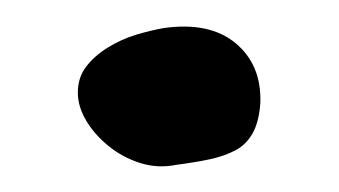

<svg xmlns="http://www.w3.org/2000/svg" viewBox="-20 -129 261 148"><path d="M106.4 -107.4Q141.6 -112.3 161.6 -95.7Q181.6 -79.1 180.7 -49.8Q179.7 -35.2 174.8 -26.4Q169.9 -17.6 161.6 -13.2Q153.3 -8.8 142.1 -6.3Q130.9 -3.9 116.2 -2Q101.6 1 87.9 -3.4Q74.2 -7.8 63.5 -16.6Q52.7 -25.4 46.4 -36.1Q40 -46.9 40 -57.6Q40 -69.3 46.4 -77.6Q52.7 -85.9 63 -92.3Q73.2 -98.6 84.5 -102.1Q95.7 -105.5 106.4 -107.4Z"/></svg>

Font: Lakki Reddy
Style: Regular
Weight: 400
Designer: Appaji Ambarisha Darbha
Version: Version 1.0.4; ttfautohint (v1.2.42-39fb)